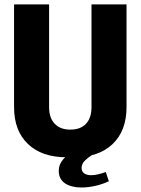

<svg xmlns="http://www.w3.org/2000/svg" viewBox="-20 -706 640 874"><path d="M284 10Q170.5 10 107.2 -50.5Q44 -111 44 -218.5V-686H203.5V-218.5Q203.5 -169.5 228.8 -142.8Q254 -116 300 -116Q347 -116 371.8 -142.8Q396.5 -169.5 396.5 -218.5V-686H556V-218.5Q556 -111 492.8 -50.5Q429.5 10 316.5 10ZM352 147.5Q322 147.5 298.2 139.5Q274.5 131.5 261 114.8Q247.5 98 247.5 72.5Q247.5 48 260.2 29.2Q273 10.5 289 0H398.5Q382 10 366.8 24.8Q351.5 39.5 351.5 58Q351.5 75.5 363.8 83.5Q376 91.5 394 91.5Q411 91.5 428.2 87.2Q445.5 83 461.5 77L475.5 119Q446 133 413.2 140.2Q380.5 147.5 352 147.5Z"/></svg>

Font: Chivo Mono Medium
Style: Regular
Weight: 500
Monospace: yes
Designer: Hector Gatti
Foundry: Omnibus-Type
Version: Version 1.008